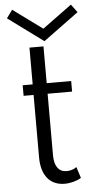

<svg xmlns="http://www.w3.org/2000/svg" viewBox="-61 -943 500 996"><g transform="rotate(-5 189.0 -445.5)"><path d="M378.5 -865 347.5 -907 194.5 -795 41.5 -907 11 -865 194.5 -730ZM235 16C265.5 16 298.5 7 321 -7L302.5 -65C287.5 -54 270 -48.5 250.5 -48.5C210 -48.5 187 -79.5 187 -136V-457H314.5V-512H187V-703.5H114V-512H62V-457H114V-132C114 -38 158.5 16 235 16Z"/></g></svg>

Font: Spartan
Style: Regular
Weight: 400
Designer: Matt Bailey, Mirko Velimirovic
Foundry: Matt Bailey
Version: Version 1.003